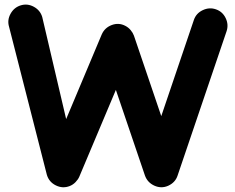

<svg xmlns="http://www.w3.org/2000/svg" viewBox="-20 -753 1010 826"><path d="M69.3 -730Q98.1 -738.8 125.5 -723.9Q152.8 -709 161.6 -680.2L264.6 -240.7L417.5 -604.5Q430.2 -633.8 460.7 -645.3Q491.2 -656.7 519.5 -641.6Q532.7 -634.8 542.2 -623.3Q551.8 -611.8 556.2 -599.6L673.8 -253.4L814 -667Q823.7 -695.8 852.1 -709.2Q880.4 -722.7 908.7 -712.9Q937.5 -703.1 950.9 -675Q964.4 -647 954.6 -618.2L744.1 2Q734.4 32.2 703.1 46.4Q673.8 59.1 644 45.7Q614.3 32.2 603.5 2L478.5 -366.2L321.3 6.8Q316.4 18.6 305.2 30.3Q293.9 42 279.8 47.4Q250 59.1 220.5 44.7Q190.9 30.3 181.6 -1L19 -637.7Q10.3 -666.5 25.4 -693.8Q40.5 -721.2 69.3 -730Z"/></svg>

Font: Mikhak-FD ExtraBold
Style: Regular
Weight: 800
Designer: Amin Abedi
Version: Version 3.2